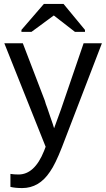

<svg xmlns="http://www.w3.org/2000/svg" viewBox="-20 -748 540 976"><path d="M93 208Q57 208 33 202V136Q51 139 74 139Q156 139 204 19L212 -2L2 -528H96L208 -236L213 -219Q216 -213 235 -156Q251 -111 255 -96L290 -192L405 -528H498L295 0Q261 87 234 125Q179 208 93 208ZM303 -728 412 -596V-586H361L254 -669H253L140 -586H89V-596L203 -728Z"/></svg>

Font: Libra Sans
Style: Regular
Weight: 400
Foundry: Context Ltd
Version: Version 1.002